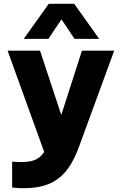

<svg xmlns="http://www.w3.org/2000/svg" viewBox="-20 -797 641 1012"><path d="M235 -592 304 -695 373 -592H503L371 -777H237L105 -592ZM105 195C271 195 344 121 398 -28L582 -530H412L303 -191L191 -530H20L213 4C184 47 148 57 90 57C63 57 44 55 44 55V191C44 191 67 195 105 195Z"/></svg>

Font: Be Vietnam Pro ExtraBold
Style: Regular
Weight: 800
Designer: Lam Bao, Tony Le, Vietanh Nguyen
Foundry: Yellow Type Foundry
Version: Version 1.002